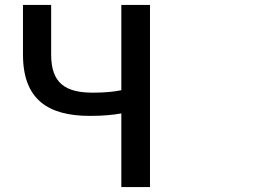

<svg xmlns="http://www.w3.org/2000/svg" viewBox="-20 -735 1040 777"><path d="M471 -276V22H587V-715H471V-370C443 -364 406 -360 356 -360C245 -360 187 -398 187 -514V-715H73V-514C73 -331 176 -266 344 -266C399 -266 437 -270 471 -276Z"/></svg>

Font: コーポレート・ロゴ ver3 Medium
Style: Regular
Weight: 500
Designer: [KANA_main] LOGOTYPE.JP [Source Han Sans] Ryoko NISHIZUKA 西塚涼子 (kana, bopomofo & ideographs); Paul D. Hunt (Latin, Greek
Version: Version 12.001;FEAKit 1.0